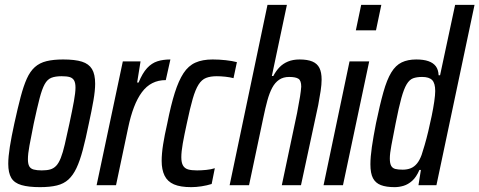

<svg xmlns="http://www.w3.org/2000/svg" viewBox="-20 -763 1975 791"><path d="M145 8Q98 8 68.5 -0.5Q39 -9 26.5 -30Q14 -51 14 -88Q14 -117 20.5 -158Q27 -199 39 -254Q53 -318 65 -363.5Q77 -409 90.5 -439Q104 -469 123.5 -486.5Q143 -504 171.5 -511Q200 -518 240 -518Q289 -518 317.5 -509Q346 -500 359 -478.5Q372 -457 372 -418Q372 -390 365 -349.5Q358 -309 346 -254Q333 -190 321 -145Q309 -100 295 -70.5Q281 -41 262 -23.5Q243 -6 214.5 1Q186 8 145 8ZM152 -61Q173 -61 187 -65Q201 -69 211.5 -80Q222 -91 230.5 -112.5Q239 -134 247 -168.5Q255 -203 266 -254Q278 -310 284.5 -346Q291 -382 291 -402Q291 -422 285 -432Q279 -442 267 -445.5Q255 -449 234 -449Q208 -449 191.5 -442.5Q175 -436 164 -416Q153 -396 143 -357.5Q133 -319 119 -254Q108 -199 101.5 -164Q95 -129 95 -107Q95 -88 100.5 -78Q106 -68 119 -64.5Q132 -61 152 -61Z M378 0 486 -510H559L545 -423H551Q567 -462 586 -482.5Q605 -503 628.5 -510.5Q652 -518 682 -518L663 -433Q632 -433 607.5 -420.5Q583 -408 564.5 -383Q546 -358 532 -321.5Q518 -285 508 -237L458 0Z M768 8Q723 8 696.5 -3.5Q670 -15 658 -39.5Q646 -64 646 -100Q646 -130 652 -168Q658 -206 669 -254Q684 -330 700 -380.5Q716 -431 736 -461.5Q756 -492 785 -505Q814 -518 856 -518Q883 -518 910 -515Q937 -512 956 -507L942 -441Q927 -445 908 -447Q889 -449 873 -449Q847 -449 829 -442Q811 -435 798 -414.5Q785 -394 774 -356Q763 -318 750 -256Q739 -206 733 -172Q727 -138 727 -115Q727 -93 734 -81Q741 -69 755 -65Q769 -61 792 -61Q809 -61 829.5 -63Q850 -65 865 -70L852 -5Q833 1 810.5 4.5Q788 8 768 8Z M926 0 1082 -743H1162L1100 -450H1106Q1117 -471 1131.5 -486Q1146 -501 1166.5 -509.5Q1187 -518 1214 -518Q1247 -518 1267 -509.5Q1287 -501 1296 -483Q1305 -465 1305 -435Q1305 -415 1301 -388.5Q1297 -362 1291 -330L1220 0H1141L1204 -298Q1212 -339 1216 -364.5Q1220 -390 1221 -406Q1221 -431 1209.5 -438.5Q1198 -446 1171 -446Q1147 -446 1130 -434.5Q1113 -423 1101.5 -401.5Q1090 -380 1081.5 -349Q1073 -318 1065 -279L1006 0Z M1446 -638 1468 -743H1551L1529 -638ZM1313 0 1420 -510H1501L1393 0Z M1606 8Q1571 8 1549 -0.5Q1527 -9 1516.5 -29Q1506 -49 1506 -86Q1506 -116 1512 -157.5Q1518 -199 1529 -255Q1545 -332 1559.5 -383.5Q1574 -435 1592 -464.5Q1610 -494 1635 -506Q1660 -518 1695 -518Q1725 -518 1745 -511Q1765 -504 1775.5 -490Q1786 -476 1787 -453H1793L1855 -743H1935L1778 0H1704L1714 -63H1708Q1695 -33 1678 -18Q1661 -3 1642.5 2.5Q1624 8 1606 8ZM1639 -64Q1658 -64 1672.5 -70Q1687 -76 1698 -89.5Q1709 -103 1717 -125Q1722 -140 1729.5 -165.5Q1737 -191 1744.5 -222.5Q1752 -254 1758.5 -285.5Q1765 -317 1769 -344.5Q1773 -372 1773 -388Q1773 -420 1760.5 -433Q1748 -446 1719 -446Q1697 -446 1682 -440.5Q1667 -435 1655.5 -416Q1644 -397 1633.5 -359Q1623 -321 1610 -255Q1599 -199 1592.5 -164.5Q1586 -130 1586 -110Q1586 -90 1591.5 -80Q1597 -70 1608.5 -67Q1620 -64 1639 -64Z"/></svg>

Font: Saira ExtraCondensed Medium
Style: Italic
Weight: 500
Width: 2
Italic angle: -12°
Designer: Hector Gatti with collaboration of the Omnibus-Type team
Foundry: Omnibus-Type
Version: Version 1.101